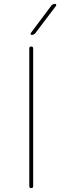

<svg xmlns="http://www.w3.org/2000/svg" viewBox="-20 -970 316 990"><path d="M143 -790Q139 -790 138 -793.5Q137 -797 139 -800L244 -940Q252 -950 264 -950Q268 -950 269.5 -946.5Q271 -943 269 -940L163 -800Q155 -790 143 -790ZM131 -10V-720Q131 -730 141 -730Q151 -730 151 -720V-10Q151 0 141 0Q131 0 131 -10Z"/></svg>

Font: Rounded Mplus 1c Thin
Style: Regular
Weight: 250
Version: Version 1.059.20150529